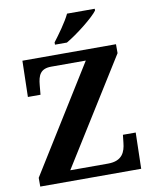

<svg xmlns="http://www.w3.org/2000/svg" viewBox="-99 -1005 865 1079"><g transform="rotate(-10 333.5 -465.5)"><path d="M262 -784V-771H330C393 -807 492 -886 517 -921V-931H359C338 -886 291 -822 262 -784ZM42 0H618L623 -206H550L545 -161C540 -111 522 -61 440 -61H224L600 -663V-714H66L61 -508H133L138 -562C143 -617 157 -653 220 -653H417L42 -50Z"/></g></svg>

Font: Noto Serif Georgian Bold
Style: Regular
Weight: 700
Designer: Monotype Design Team, Akaki Razmadze
Foundry: Google LLC
Version: Version 2.003